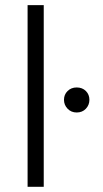

<svg xmlns="http://www.w3.org/2000/svg" viewBox="-20 -717 396 737"><path d="M147.9 0H85.9V-697.3H147.9ZM225.6 -334Q225.6 -354 239.5 -367.7Q253.4 -381.3 274.4 -381.3Q295.9 -381.3 309.6 -367.7Q323.2 -354 323.2 -334Q323.2 -314 309.6 -299.6Q295.9 -285.2 274.4 -285.2Q253.4 -285.2 239.5 -299.6Q225.6 -314 225.6 -334Z"/></svg>

Font: Estedad-FD Light
Style: Regular
Weight: 300
Designer: Amin Abedi
Version: Version 7.3